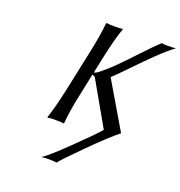

<svg xmlns="http://www.w3.org/2000/svg" viewBox="-154 -778 1076 1146"><g transform="rotate(20 384.0 -205.5)"><path d="M292 -444.8Q318.8 -569.8 325.2 -645L327.1 -647.9Q345.7 -645 377.9 -645Q411.1 -645 429.2 -647.9L431.2 -645Q407.2 -581.1 377.9 -444.8L356.9 -344.2Q366.7 -346.2 377 -353Q422.4 -386.7 472.2 -436.5Q522 -486.3 579.1 -547.6Q636.2 -608.9 678.2 -647.9Q691.4 -645 716.8 -645Q752 -645 768.1 -647.9Q722.2 -613.8 666.3 -559.6Q610.4 -505.4 551 -443.4Q491.7 -381.3 461.9 -354L460.9 -352.1L633.8 -59.1Q573.7 -11.7 461.2 100.8Q348.6 213.4 332 236.8Q314 233.9 287.1 233.9Q252 233.9 233.9 236.8Q264.6 221.7 383.8 106Q502.9 -9.8 529.8 -43L371.1 -321.8Q366.2 -326.2 353 -329.1L326.2 -200.2Q298.8 -73.2 293.9 0L291 2.9Q272.5 0 241.2 0Q207 0 189 2.9L188 0Q211.9 -68.4 240.2 -200.2Z"/></g></svg>

Font: Linear Smooth
Style: Italic
Weight: 400
Designer: Philipp H. Poll, Flanker
Foundry: Philipp H. Poll, reworked by Flanker
Version: Version 1.061 | FøM Fix